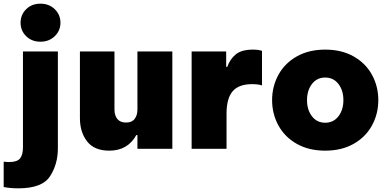

<svg xmlns="http://www.w3.org/2000/svg" viewBox="-60 -810 2124 1045"><path d="M52 -686Q52 -730 82.5 -760Q113 -790 160 -790Q207 -790 238 -760Q269 -730 269 -686Q269 -643 238 -613Q207 -583 160 -583Q113 -583 82.5 -613Q52 -643 52 -686ZM-40 208V70Q-24 72 -11 72Q33 72 49 52.5Q65 33 65 -8V-530H255V-2Q255 83 212.5 149Q170 215 40 215Q-4 215 -40 208Z M375 -167V-530H563V-214Q563 -182 578.5 -162.5Q594 -143 626 -143Q658 -143 673 -163Q688 -183 688 -214V-530H878V0H688V-75H682Q635 10 535 10Q453 10 414 -40.5Q375 -91 375 -167Z M983 0V-530H1171V-446H1177Q1191 -487 1222.5 -513.5Q1254 -540 1317 -540Q1347 -540 1366 -533V-345Q1346 -352 1312 -352Q1240 -352 1206.5 -313.5Q1173 -275 1173 -191V0Z M1421 -265Q1421 -340 1455.5 -403Q1490 -466 1555.5 -503Q1621 -540 1710 -540Q1799 -540 1864.5 -503Q1930 -466 1964.5 -403Q1999 -340 1999 -265Q1999 -190 1964.5 -127Q1930 -64 1864.5 -27Q1799 10 1710 10Q1621 10 1555.5 -27Q1490 -64 1455.5 -127Q1421 -190 1421 -265ZM1809 -265Q1809 -318 1782 -353Q1755 -388 1710 -388Q1665 -388 1638 -353Q1611 -318 1611 -265Q1611 -212 1638 -177Q1665 -142 1710 -142Q1755 -142 1782 -177Q1809 -212 1809 -265Z"/></svg>

Font: Be Vietnam Black
Style: Regular
Weight: 900
Designer: Lam Bao; Tony Le; Vietanh Nguyen
Foundry: Yellow Type Foundry
Version: Version 5.000